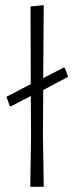

<svg xmlns="http://www.w3.org/2000/svg" viewBox="-20 -722 286 742"><path d="M146 -198 149 0H97L100 -195L99 -351L22 -311L17 -314L5 -348L99 -397L98 -697L149 -702L147 -420L226 -461L231 -459L243 -425L147 -374Z"/></svg>

Font: Luna Sans Light
Style: Regular
Weight: 300
Designer: Juan Pablo del Peral
Foundry: Huerta Tipografica
Version: Version 2.001; ttfautohint (v1.5)